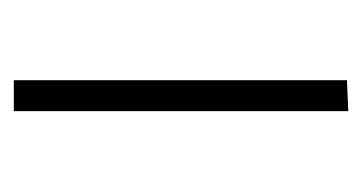

<svg xmlns="http://www.w3.org/2000/svg" viewBox="-146 -390 536 285"><g transform="rotate(90 122.5 -248.0)"><path d="M99.5 0Q99.5 -56 99.5 -107.8Q99.5 -159.5 99.5 -220.5V-270.5Q99.5 -312 99.5 -349Q99.5 -386 99.5 -421.8Q99.5 -457.5 99.5 -494.5L145.5 -496.5Q145.5 -459.5 145.5 -423.5Q145.5 -387.5 145.5 -350Q145.5 -312.5 145.5 -270.5V-220.5Q145.5 -159.5 145.5 -107.8Q145.5 -56 145.5 0Z"/></g></svg>

Font: Commissioner Thin ExtraLight
Style: Regular
Weight: 250
Version: Version 1.000